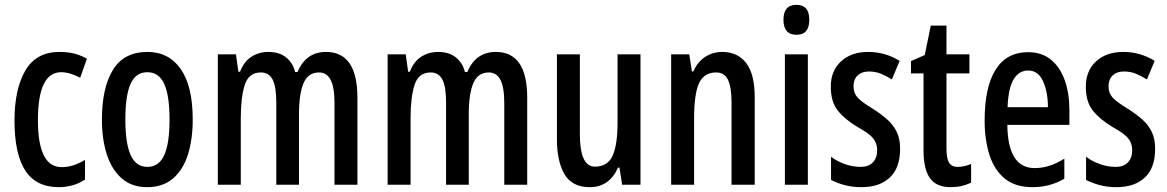

<svg xmlns="http://www.w3.org/2000/svg" viewBox="-20 -765 4833 795"><path d="M224 10Q129 10 84.5 -59Q40 -128 40 -266Q40 -396 85 -473Q130 -550 226 -550Q263 -550 290 -542.5Q317 -535 340 -522L312 -443Q269 -466 233 -466Q137 -466 137 -267Q137 -73 235 -73Q260 -73 283.5 -80.5Q307 -88 332 -103V-22Q308 -5 279.5 2.5Q251 10 224 10Z M778 -270Q778 -189 758.5 -126Q739 -63 697 -26.5Q655 10 589 10Q526 10 484.5 -26Q443 -62 422.5 -125Q402 -188 402 -270Q402 -401 447.5 -475.5Q493 -550 591 -550Q679 -550 728.5 -479Q778 -408 778 -270ZM499 -270Q499 -172 521 -123Q543 -74 590 -74Q638 -74 660 -122.5Q682 -171 682 -270Q682 -369 660 -417.5Q638 -466 590 -466Q542 -466 520.5 -417.5Q499 -369 499 -270Z M1330 -550Q1460 -550 1460 -360V0H1365V-338Q1365 -404 1349 -434.5Q1333 -465 1301 -465Q1256 -465 1237 -421Q1218 -377 1218 -291V0H1124V-341Q1124 -407 1108.5 -436Q1093 -465 1060 -465Q1010 -465 993.5 -413.5Q977 -362 977 -275V0H882V-540H957L967 -468H974Q990 -510 1021 -530Q1052 -550 1091 -550Q1137 -550 1165 -527Q1193 -504 1202 -467H1212Q1247 -550 1330 -550Z M2033 -550Q2163 -550 2163 -360V0H2068V-338Q2068 -404 2052 -434.5Q2036 -465 2004 -465Q1959 -465 1940 -421Q1921 -377 1921 -291V0H1827V-341Q1827 -407 1811.5 -436Q1796 -465 1763 -465Q1713 -465 1696.5 -413.5Q1680 -362 1680 -275V0H1585V-540H1660L1670 -468H1677Q1693 -510 1724 -530Q1755 -550 1794 -550Q1840 -550 1868 -527Q1896 -504 1905 -467H1915Q1950 -550 2033 -550Z M2632 -540V0H2556L2545 -71H2539Q2503 10 2422 10Q2349 10 2317.5 -43.5Q2286 -97 2286 -188V-540H2381V-210Q2381 -75 2443 -75Q2496 -75 2516.5 -120Q2537 -165 2537 -256V-540Z M2970 -550Q3035 -550 3070 -503.5Q3105 -457 3105 -363V0H3009V-341Q3009 -403 2994.5 -434Q2980 -465 2945 -465Q2895 -465 2874.5 -420.5Q2854 -376 2854 -275V0H2759V-540H2834L2845 -469H2851Q2868 -509 2900 -529.5Q2932 -550 2970 -550Z M3278 -745Q3331 -745 3331 -683Q3331 -621 3278 -621Q3224 -621 3224 -683Q3224 -745 3278 -745ZM3325 -540V0H3230V-540Z M3707 -149Q3707 -70 3664.5 -30Q3622 10 3547 10Q3509 10 3477.5 1.5Q3446 -7 3421 -20V-116Q3444 -98 3477 -86Q3510 -74 3544 -74Q3576 -74 3594 -92.5Q3612 -111 3612 -143Q3612 -171 3596 -191.5Q3580 -212 3531 -239Q3479 -270 3449.5 -306.5Q3420 -343 3420 -406Q3420 -472 3462.5 -511Q3505 -550 3575 -550Q3645 -550 3705 -513L3673 -436Q3651 -450 3628 -459.5Q3605 -469 3578 -469Q3548 -469 3531 -452.5Q3514 -436 3514 -408Q3514 -380 3530.5 -361.5Q3547 -343 3595 -314Q3628 -293 3653 -271Q3678 -249 3692.5 -220Q3707 -191 3707 -149Z M3946 -74Q3959 -74 3972.5 -77Q3986 -80 4001 -86V-9Q3963 10 3916 10Q3857 10 3830.5 -27.5Q3804 -65 3804 -142V-461H3752V-512L3809 -537L3834 -659H3899V-540H3994V-461H3899V-148Q3899 -111 3909 -92.5Q3919 -74 3946 -74Z M4237 -549Q4294 -549 4332 -517.5Q4370 -486 4389 -432Q4408 -378 4408 -309V-248H4151Q4153 -69 4264 -69Q4295 -69 4325 -78.5Q4355 -88 4387 -108V-25Q4328 10 4255 10Q4184 10 4140.5 -25.5Q4097 -61 4077 -123.5Q4057 -186 4057 -266Q4057 -404 4102.5 -476.5Q4148 -549 4237 -549ZM4237 -473Q4199 -473 4177 -436.5Q4155 -400 4152 -321H4319Q4319 -384 4299 -428.5Q4279 -473 4237 -473Z M4763 -149Q4763 -70 4720.5 -30Q4678 10 4603 10Q4565 10 4533.5 1.5Q4502 -7 4477 -20V-116Q4500 -98 4533 -86Q4566 -74 4600 -74Q4632 -74 4650 -92.5Q4668 -111 4668 -143Q4668 -171 4652 -191.5Q4636 -212 4587 -239Q4535 -270 4505.5 -306.5Q4476 -343 4476 -406Q4476 -472 4518.5 -511Q4561 -550 4631 -550Q4701 -550 4761 -513L4729 -436Q4707 -450 4684 -459.5Q4661 -469 4634 -469Q4604 -469 4587 -452.5Q4570 -436 4570 -408Q4570 -380 4586.5 -361.5Q4603 -343 4651 -314Q4684 -293 4709 -271Q4734 -249 4748.5 -220Q4763 -191 4763 -149Z"/></svg>

Font: Noto Sans Telugu ExtraCondensed Medium
Style: Regular
Weight: 500
Width: 2
Designer: Jelle Bosma - Monotype Design Team
Foundry: Monotype Imaging Inc.
Version: Version 2.005; ttfautohint (v1.8.4.7-5d5b)